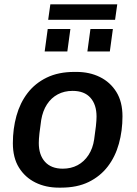

<svg xmlns="http://www.w3.org/2000/svg" viewBox="-20 -851 628 881"><path d="M250 10Q190 10 142.5 -13.5Q95 -37 67 -82Q39 -127 39 -194Q39 -260 55.5 -319.5Q72 -379 106.5 -424Q141 -469 194.5 -495Q248 -521 321 -521H331Q391 -521 438.5 -497.5Q486 -474 514 -429Q542 -384 542 -317Q542 -251 525.5 -191.5Q509 -132 474.5 -87Q440 -42 387 -16Q334 10 260 10ZM268 -77Q306 -77 336 -93Q366 -109 386 -139.5Q406 -170 412 -211Q417 -244 420 -271.5Q423 -299 423 -316Q423 -371 395 -402.5Q367 -434 313 -434Q275 -434 245 -418Q215 -402 195.5 -372Q176 -342 169 -300Q164 -267 161 -239.5Q158 -212 158 -195Q158 -140 186.5 -108.5Q215 -77 268 -77ZM201 -760 211 -831H518L508 -760ZM185 -615 199 -718H303L289 -615ZM381 -615 395 -718H498L484 -615Z"/></svg>

Font: Chivo Medium
Style: Italic
Weight: 500
Italic angle: -8.05°
Designer: Hector Gatti
Foundry: Omnibus-Type
Version: Version 2.002